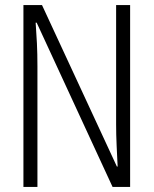

<svg xmlns="http://www.w3.org/2000/svg" viewBox="-20 -734 603 754"><path d="M72 0V-714H145L439 -80H442Q440 -119 438 -162.5Q436 -206 436 -247V-714H491V0H422L124 -645H120Q123 -605 125 -564Q127 -523 127 -474V0Z"/></svg>

Font: Noto Sans Mono SemiCondensed Light
Style: Regular
Weight: 300
Width: 4
Designer: Monotype Design Team
Foundry: Monotype Imaging Inc.
Version: Version 2.014; ttfautohint (v1.8.4.7-5d5b)